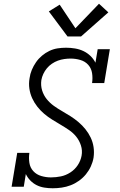

<svg xmlns="http://www.w3.org/2000/svg" viewBox="-20 -998 640 1026"><path d="M262 8Q262 8 262 8Q262 8 261 8Q239 8 217 4.5Q195 1 176 -8.5Q157 -18 142 -33.5Q127 -49 118 -68L107 0H42L72 -181H137Q133 -154 137 -128Q141 -102 158 -83.5Q175 -65 200.5 -57.5Q226 -50 252 -50Q279 -50 305.5 -55.5Q332 -61 356 -76.5Q380 -92 395.5 -115.5Q411 -139 416 -166Q421 -194 412.5 -220.5Q404 -247 387.5 -267.5Q371 -288 349 -303Q327 -318 304 -331.5Q281 -345 258.5 -359Q236 -373 216 -390Q196 -407 179.5 -428Q163 -449 152 -473Q141 -497 137 -524.5Q133 -552 138 -580Q141 -603 150 -624.5Q159 -646 172.5 -665.5Q186 -685 204.5 -700.5Q223 -716 244 -726Q265 -736 287.5 -739.5Q310 -743 333 -743Q357 -743 381 -739Q405 -735 426 -725Q447 -715 463.5 -699Q480 -683 490 -663L502 -735H567L537 -554H472Q476 -581 472 -607Q468 -633 451.5 -651.5Q435 -670 409.5 -677.5Q384 -685 357 -685Q341 -685 323.5 -682.5Q306 -680 289.5 -674Q273 -668 257.5 -657.5Q242 -647 230.5 -633Q219 -619 211.5 -603Q204 -587 201 -570Q197 -541 205 -515Q213 -489 229.5 -468.5Q246 -448 267.5 -432.5Q289 -417 312 -404Q335 -391 357.5 -376.5Q380 -362 400 -345Q420 -328 436.5 -307.5Q453 -287 464.5 -263Q476 -239 480 -212Q484 -185 480 -156Q476 -132 465.5 -109Q455 -86 439 -66.5Q423 -47 402 -32Q381 -17 357.5 -8Q334 1 310 4.5Q286 8 262 8ZM341 -803 241 -937 299 -973 383 -847 509 -978 559 -932 413 -803Z"/></svg>

Font: Iosevka Curly Slab LtEx
Style: Italic
Weight: 300
Width: 7
Italic angle: -9°
Monospace: yes
Designer: Belleve Invis
Foundry: Belleve Invis
Version: Version 11.1.0; ttfautohint (v1.8.3)